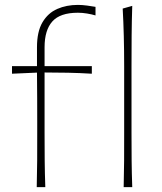

<svg xmlns="http://www.w3.org/2000/svg" viewBox="-20 -764 661 784"><path d="M130 0Q131.5 -56.5 131.8 -108.5Q132 -160.5 132 -221V-270Q132 -315 131.8 -362.2Q131.5 -409.5 131 -467.5L29 -463V-494H131Q131 -512 131 -531.2Q131 -550.5 131 -571Q131 -635 153.5 -673Q176 -711 213.8 -727.5Q251.5 -744 298 -744Q315.5 -744 336 -741.2Q356.5 -738.5 370 -736V-701Q355 -705.5 335.5 -708.8Q316 -712 298 -712Q225.5 -712 193.8 -676.5Q162 -641 162 -571V-494H355V-463Q306 -466 258 -467Q210 -468 162 -468V-221Q162 -160.5 162.5 -108.5Q163 -56.5 165 0ZM485 0Q486.5 -56.5 486.8 -108.5Q487 -160.5 487 -221V-494Q487 -621 481 -729L520 -740Q518 -678.5 517.5 -618.2Q517 -558 517 -494V-221Q517 -160.5 517.5 -108.5Q518 -56.5 520 0Z"/></svg>

Font: Commissioner Flair Thin
Style: Regular
Weight: 100
Designer: Kostas Bartsokas
Foundry: Kostas Bartsokas
Version: Version 1.000; ttfautohint (v1.8.3)